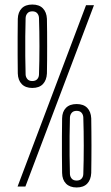

<svg xmlns="http://www.w3.org/2000/svg" viewBox="-20 -823 490 847"><path d="M57.5 0 359.5 -800H394.5L92 0ZM318 4Q288 4 271.2 -13Q254.5 -30 254 -60Q253.5 -98.5 253.2 -139.2Q253 -180 253.2 -220.8Q253.5 -261.5 254 -301Q254.5 -330.5 271 -347.2Q287.5 -364 318 -364Q348.5 -364 364.8 -347.2Q381 -330.5 382.5 -301Q383 -271.5 383.2 -241Q383.5 -210.5 383.5 -180Q383.5 -149.5 383.2 -119.2Q383 -89 382.5 -60Q381 -30 364.8 -13Q348.5 4 318 4ZM318 -26.5Q332 -26.5 339.5 -34.5Q347 -42.5 347.5 -55Q348.5 -83.5 349 -115.2Q349.5 -147 349.5 -179.5Q349.5 -212 349 -244Q348.5 -276 347.5 -305Q347 -317 339.8 -325.5Q332.5 -334 318 -334Q303.5 -334 296.2 -325.2Q289 -316.5 288.5 -304.5Q287.5 -266 287 -222.8Q286.5 -179.5 287 -136.5Q287.5 -93.5 288.5 -55Q289 -44 296.2 -35.2Q303.5 -26.5 318 -26.5ZM122.5 -435Q92.5 -435 76 -452Q59.5 -469 58.5 -499Q58 -537.5 57.8 -578.2Q57.5 -619 57.8 -659.8Q58 -700.5 58.5 -740Q59.5 -769.5 75.8 -786.2Q92 -803 122.5 -803Q153 -803 169.2 -786.2Q185.5 -769.5 187 -740Q187.5 -710.5 187.8 -680Q188 -649.5 188 -619Q188 -588.5 187.8 -558.2Q187.5 -528 187 -499Q185.5 -469 169.2 -452Q153 -435 122.5 -435ZM122.5 -465.5Q136.5 -465.5 144 -473.5Q151.5 -481.5 152 -494Q153 -522.5 153.5 -554.2Q154 -586 154 -618.5Q154 -651 153.5 -683Q153 -715 152 -744Q151.5 -756 144.2 -764.5Q137 -773 122.5 -773Q108 -773 100.8 -764.2Q93.5 -755.5 93 -743.5Q92 -705 91.5 -661.8Q91 -618.5 91.5 -575.5Q92 -532.5 93 -494Q93.5 -483 100.8 -474.2Q108 -465.5 122.5 -465.5Z"/></svg>

Font: Big Shoulders Display Thin Light
Style: Regular
Weight: 300
Version: Version 2.002